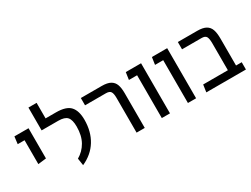

<svg xmlns="http://www.w3.org/2000/svg" viewBox="-59 -1299 2450 1872"><g transform="rotate(-30 1165.5 -362.5)"><path d="M97 -482H20L30 -564H189V-224L97 -213Z M458 -66Q526 -105 565 -174Q604 -243 604 -344Q604 -419 576.5 -450.5Q549 -482 476 -482H289V-739H381V-564H498Q613 -564 658 -514Q703 -464 703 -364Q703 -231 643.5 -134Q584 -37 470 14Z M1080 -392Q1080 -440 1066.5 -461Q1053 -482 1012 -482H778V-564H1013Q1076 -564 1110.5 -544.5Q1145 -525 1158.5 -487.5Q1172 -450 1172 -392V0H1080Z M1364 -482H1272L1284 -564H1456V0H1364Z M1658 -482H1566L1578 -564H1750V0H1658Z M2311 -82V0H1865L1877 -82H2155V-385Q2155 -438 2142.5 -460Q2130 -482 2089 -482H1870V-564H2088Q2151 -564 2185.5 -544.5Q2220 -525 2233.5 -486.5Q2247 -448 2247 -385V-82Z"/></g></svg>

Font: FiraGOUPP
Style: Medium
Weight: 400
Designer: bBox Type
Foundry: bBox Type GmbH
Version: Version 1.001